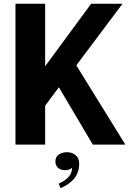

<svg xmlns="http://www.w3.org/2000/svg" viewBox="-20 -757 700 1005"><path d="M465.8 0 288.1 -300.3 216.3 -203.6V0H61V-737.3H216.3V-410.2L457 -737.3H621.1L379.4 -415L636.2 0ZM320.3 133.8Q297.4 133.8 283.7 121.3Q270 108.9 270 87.9Q270 63.5 288.3 51.5Q306.6 39.6 332 39.6Q356 39.6 375.2 54.7Q394.5 69.8 394.5 100.6Q394.5 127.4 385 149.9Q375.5 172.4 359.6 187.3Q343.8 202.1 328.4 211.7Q313 221.2 296.4 227.5L287.6 203.6Q315.4 192.9 336.4 171.9Q357.4 150.9 357.4 119.6Q354 126 343.3 129.9Q332.5 133.8 320.3 133.8Z"/></svg>

Font: Epilogue
Style: Bold
Weight: 700
Designer: Tyler Finck
Foundry: Etcetera Type Co
Version: Version 2.112